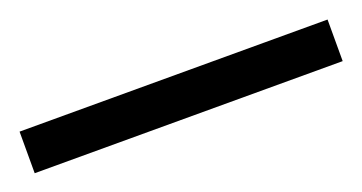

<svg xmlns="http://www.w3.org/2000/svg" viewBox="-28 -918 482 256"><g transform="rotate(-20 213.5 -789.5)"><path d="M-5 -760V-819H432V-760Z"/></g></svg>

Font: Noto Serif Thai SemiCondensed
Style: Bold
Weight: 700
Width: 4
Designer: Monotype Design Team
Foundry: Monotype Imaging Inc.
Version: Version 2.002; ttfautohint (v1.8.4.7-5d5b)